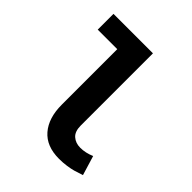

<svg xmlns="http://www.w3.org/2000/svg" viewBox="-200 -856 1001 1001"><g transform="rotate(45 300.0 -355.5)"><path d="M395 12.2Q302.7 12.2 254.4 -43.7Q206.1 -99.6 206.1 -198.2V-606.9H62V-723.1H353V-190.9Q353 -147 375.7 -127Q398.4 -106.9 433.1 -106.9Q471.2 -106.9 511.2 -124L543.9 -16.1Q512.2 -5.4 494.9 -0.5Q477.5 4.4 450.9 8.3Q424.3 12.2 395 12.2Z"/></g></svg>

Font: Office Code Pro Bold
Style: Regular
Weight: 700
Designer: Nathan Rutzky & Paul D. Hunt
Foundry: Adobe Systems Incorporated
Version: Version 1.004;PS 001.004;hotconv 1.0.70;makeotf.lib2.5.58329